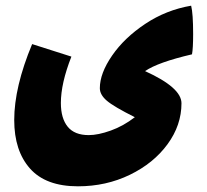

<svg xmlns="http://www.w3.org/2000/svg" viewBox="-20 -486 729 675"><path d="M659 -366Q659 -316 655 -295Q535 -267 490 -236Q618 -178 618 -123Q618 -46 569 21Q520 88 436.5 128.5Q353 169 254 169Q141 169 85.5 106.5Q30 44 30 -64Q30 -180 93 -331L231 -287Q194 -193 194 -124Q194 -70 218 -40.5Q242 -11 292 -11Q325 -11 369.5 -27Q414 -43 454 -74Q380 -111 355.5 -132Q331 -153 331 -176Q331 -228 374 -290.5Q417 -353 490.5 -402Q564 -451 652 -466Q659 -438 659 -366Z"/></svg>

Font: Lalezar
Style: Regular
Weight: 400
Designer: Borna Izadpanah
Foundry: Borna Izadpanah
Version: Version 1.004